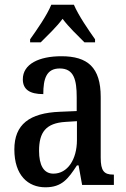

<svg xmlns="http://www.w3.org/2000/svg" viewBox="-20 -786 537 816"><path d="M108 -619V-606H153C182 -635 220 -671 246 -706C272 -671 311 -634 339 -606H384V-619C357 -657 313 -721 294 -766H198C180 -721 135 -657 108 -619ZM173 10C244 10 270 -27 307 -83H314L329 0H464V-44H461C422 -44 408 -60 408 -116V-374C408 -500 352 -547 241 -547C146 -547 77 -514 77 -449C77 -406 106 -386 164 -386C164 -451 177 -495 234 -495C294 -495 306 -447 306 -373V-314L235 -311C105 -306 41 -257 41 -151C41 -41 99 10 173 10ZM207 -48C165 -48 146 -85 146 -145C146 -223 174 -263 259 -268L307 -271V-191C307 -108 267 -48 207 -48Z"/></svg>

Font: Noto Serif Georgian Condensed Medium
Style: Regular
Weight: 500
Width: 3
Designer: Monotype Design Team, Akaki Razmadze
Foundry: Google LLC
Version: Version 2.003